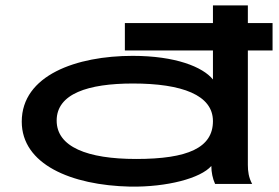

<svg xmlns="http://www.w3.org/2000/svg" viewBox="-20 -685 1040 715"><path d="M465 10C602 12 727 -21 767 -67C767 -43 772 -20 781 0H919C906 -24 903 -47 903 -71V-497H995V-599H903V-665H773V-599H445V-497H773V-389C735 -436 633 -477 474 -477C265 -477 61 -405 61 -232C61 -74 243 5 465 10ZM487 -93C305 -93 191 -138 191 -236C191 -336 308 -374 475 -374C658 -374 773 -331 773 -234C773 -135 680 -93 487 -93Z"/></svg>

Font: Inconsolata UltraExpanded
Style: Bold
Weight: 700
Width: 9
Monospace: yes
Designer: Raph Levien, Cyreal, Brenton Simpson
Foundry: Raph Levien, Cyreal, Google
Version: Version 3.100